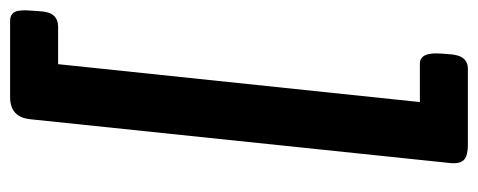

<svg xmlns="http://www.w3.org/2000/svg" viewBox="-303 -505 946 380"><g transform="rotate(-90 170.0 -315.0)"><path d="M73 138Q53 138 44.5 131Q36 124 37 106L124 -728Q128 -768 168 -768H318Q332 -768 336.5 -758.5Q341 -749 339 -727L338 -712Q337 -690 329 -681.5Q321 -673 307 -673H233L158 43H234Q257 43 254 84L253 98Q252 120 244.5 129Q237 138 224 138Z"/></g></svg>

Font: Asap Semi Expanded Semi Expanded Regular
Style: Bold Italic
Weight: 700
Width: 6
Italic angle: -6°
Designer: Pablo Cosgaya
Foundry: Omnibus-Type
Version: Version 3.001; ttfautohint (v1.8.4.7-5d5b)